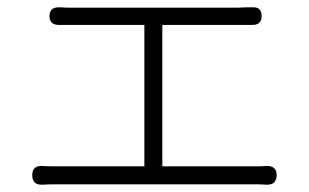

<svg xmlns="http://www.w3.org/2000/svg" viewBox="-20 -516 844 524"><path d="M705 -12Q694 -13 674 -13H403H132Q109 -13 97 -12Q68 -10 68 -38Q68 -65 97 -63Q109 -62 132 -62H374V-448H176Q161 -448 146 -448Q115 -446 115 -472Q115 -498 145 -496Q158 -495 176 -495H629Q637 -495 651 -496Q664 -496 670 -496Q694 -497 694 -472Q694 -447 667 -448Q648 -448 629 -448H423V-62H674Q697 -62 707 -63Q735 -64 735 -38Q735 -10 705 -12Z"/></svg>

Font: GenSenRounded TW L
Style: Regular
Weight: 300
Version: Version 1.501;PS 1;hotconv 16.6.51;makeotf.lib2.5.65220